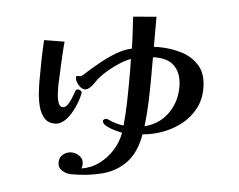

<svg xmlns="http://www.w3.org/2000/svg" viewBox="-53 -791 1106 889"><g transform="rotate(5 500.0 -346.5)"><path d="M773 -412Q773 -471 743 -505Q713 -539 653 -539Q649 -539 646 -539Q643 -539 639 -538V-455Q639 -396 637 -336Q635 -276 628 -217Q697 -235 735 -289Q773 -343 773 -412ZM324 -347Q324 -345 324 -342Q324 -339 323 -337Q319 -319 309.5 -294.5Q300 -270 286 -247Q272 -224 253.5 -208.5Q235 -193 213 -193Q181 -193 163 -214Q145 -235 137 -266Q129 -297 127 -329.5Q125 -362 125 -384Q125 -431 126 -479Q127 -527 130 -574L225 -575Q221 -531 219 -486.5Q217 -442 215 -398Q214 -389 214 -380Q214 -371 214 -362Q214 -352 215 -330.5Q216 -309 222.5 -290.5Q229 -272 243 -272Q255 -272 264 -284.5Q273 -297 279.5 -312Q286 -327 289 -336Q291 -343 294.5 -351.5Q298 -360 307 -360Q312 -360 318 -356.5Q324 -353 324 -347ZM884 -416Q884 -362 861.5 -320Q839 -278 801.5 -248Q764 -218 717.5 -200.5Q671 -183 622 -179Q607 -93 562.5 -46.5Q518 0 453 17Q388 34 309 34Q287 34 266.5 21.5Q246 9 246 -16Q246 -39 263 -53Q280 -67 301 -67Q322 -67 340 -54Q358 -41 358 -18Q358 -13 357 -7.5Q356 -2 354 3Q399 -4 435 -30.5Q471 -57 495 -95.5Q519 -134 527 -178Q517 -180 494.5 -186Q472 -192 453 -202Q434 -212 434 -225Q434 -230 439.5 -233Q445 -236 449 -236Q453 -236 455 -235Q457 -234 461 -232Q478 -224 495.5 -219Q513 -214 531 -212Q536 -264 537.5 -316.5Q539 -369 539 -421Q539 -447 539 -472Q539 -497 538 -522Q515 -514 488.5 -497Q462 -480 438 -460Q414 -440 398 -421Q388 -409 380 -396.5Q372 -384 361 -374Q356 -370 350.5 -366.5Q345 -363 338 -363Q322 -363 307 -381Q292 -399 292 -414Q292 -422 299 -422Q306 -422 310 -422Q316 -422 324.5 -429.5Q333 -437 337 -441Q365 -466 397.5 -492.5Q430 -519 465.5 -540.5Q501 -562 538 -570Q538 -607 535.5 -644Q533 -681 531 -718L639 -727V-587Q644 -587 649.5 -587.5Q655 -588 660 -588Q717 -588 768 -572.5Q819 -557 851.5 -519.5Q884 -482 884 -416Z"/></g></svg>

Font: Kaisei Decol Medium
Style: Regular
Weight: 500
Designer: Font-Kai, 金井和夫
Foundry: KAZUO KANAI
Version: Version 5.003